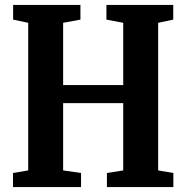

<svg xmlns="http://www.w3.org/2000/svg" viewBox="-20 -763 760 783"><path d="M95 -68V-670L33.5 -683V-743H308V-683L237.5 -670V-416H482.5V-670L414 -683V-743H686.5V-683L625 -670V-68L687 -57.5V0H416V-57.5L482.5 -68V-342.5H237.5V-68L310.5 -57.5V0H33V-57.5Z"/></svg>

Font: Merriweather 24pt SemiCondensed
Style: Bold
Weight: 700
Width: 4
Designer: Eben Sorkin
Foundry: Eben Sorkin
Version: Version 2.100